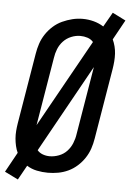

<svg xmlns="http://www.w3.org/2000/svg" viewBox="-60 -831 630 926"><g transform="rotate(5 254.5 -367.5)"><path d="M62 53 -3 21 50 -75Q43 -90 39 -107.5Q35 -125 33.5 -143Q32 -161 33.5 -180Q35 -199 38 -217L95 -559Q99 -584 107 -608Q115 -632 129.5 -654Q144 -676 164 -694Q184 -712 208 -723Q232 -734 256.5 -740Q281 -746 306 -746Q334 -746 360 -739Q386 -732 408 -718L448 -788L512 -756L459 -660Q466 -645 470.5 -627.5Q475 -610 476 -592Q477 -574 475.5 -555Q474 -536 471 -518L414 -176Q410 -151 402 -127Q394 -103 379.5 -81Q365 -59 345 -41Q325 -23 301.5 -12Q278 -1 253 3.5Q228 8 203 8Q176 8 149.5 2.5Q123 -3 101 -17ZM129 -216 365 -639Q354 -652 337 -657.5Q320 -663 302 -663Q280 -663 258 -654Q236 -645 220 -628Q204 -611 195.5 -589.5Q187 -568 184 -546ZM205 -72Q227 -72 249.5 -80.5Q272 -89 288 -106Q304 -123 313 -145Q322 -167 325 -189L380 -519L145 -96Q155 -84 171 -78Q187 -72 205 -72Z"/></g></svg>

Font: Iosevka Curly Slab MdObl
Style: Regular
Weight: 500
Italic angle: -9°
Monospace: yes
Designer: Belleve Invis
Foundry: Belleve Invis
Version: Version 11.0.0; ttfautohint (v1.8.3)